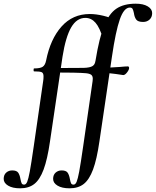

<svg xmlns="http://www.w3.org/2000/svg" viewBox="-144 -746 845 1041"><path d="M-124 224Q-124 202 -110.5 190Q-97 178 -78 178Q-54 178 -45.5 190Q-37 202 -33 225Q-30 241 -26.5 248Q-23 255 -13 255Q-3 255 3.5 239.5Q10 224 17.5 184Q25 144 39 47L90 -306Q92 -317 92 -332Q92 -350 82 -354.5Q72 -359 41 -359Q38 -359 38 -366Q38 -375 41 -375Q74 -375 87.5 -384Q101 -393 106 -418Q129 -534 189.5 -602Q250 -670 343 -670Q377 -670 416.5 -660.5Q456 -651 481 -636L415 -535Q397 -596 374 -622.5Q351 -649 319 -649Q272 -649 242 -597.5Q212 -546 195 -439L127 21Q113 118 92.5 173Q72 228 42 251.5Q12 275 -35 275Q-76 275 -100 260.5Q-124 246 -124 224ZM359 -319Q359 -334 350.5 -340.5Q342 -347 322 -349Q278 -353 136 -353L138 -377Q276 -377 310 -378Q344 -379 358 -388Q372 -397 374 -418L388 -367L358 -306Q359 -311 359 -319ZM144 224Q144 202 157.5 190Q171 178 190 178Q214 178 222.5 190Q231 202 235 225Q238 241 241.5 248Q245 255 255 255Q265 255 271.5 239.5Q278 224 285.5 184Q293 144 307 47L358 -306Q360 -317 360 -332Q360 -350 350 -354.5Q340 -359 309 -359Q306 -359 306 -366Q306 -375 309 -375Q342 -375 356 -384Q370 -393 374 -418Q394 -541 420.5 -606.5Q447 -672 487 -699Q527 -726 592 -726Q633 -726 657 -711.5Q681 -697 681 -675Q681 -653 667 -640Q653 -627 632 -627Q604 -627 594.5 -640Q585 -653 582 -675Q579 -690 575 -697.5Q571 -705 560 -705Q528 -705 505.5 -640.5Q483 -576 463 -439L395 21Q381 118 360.5 173Q340 228 310 251.5Q280 275 233 275Q192 275 168 260.5Q144 246 144 224ZM404 -351 406 -378Q429 -378 506 -383Q536 -386 549 -386Q556 -386 556 -377Q556 -368 545 -353.5Q534 -339 524 -339Q522 -339 483 -345Q444 -351 404 -351Z"/></svg>

Font: Cormorant Infant
Style: Bold Italic
Weight: 700
Italic angle: -10°
Designer: Christian Thalmann (Catharsis Fonts)
Foundry: Catharsis Fonts
Version: Version 4.000